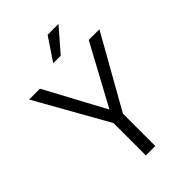

<svg xmlns="http://www.w3.org/2000/svg" viewBox="-259 -1009 1118 1118"><g transform="rotate(-45 300.0 -450.5)"><path d="M99.1 -710.9 299.3 -338.9 500.5 -710.9H588.4L337.9 -266.6V0H260.3V-266.6L9.8 -710.9ZM258.3 -761.2 352.5 -901.4H441.9L320.3 -761.2Z"/></g></svg>

Font: Vazirmatn UI Light
Style: Regular
Weight: 300
Designer: Saber Rastikerdar
Foundry: Saber Rastikerdar
Version: Version 33.003